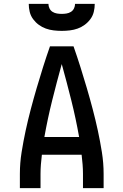

<svg xmlns="http://www.w3.org/2000/svg" viewBox="-20 -975 640 995"><path d="M83 0V-74Q83 -130 92 -186.5Q101 -243 113 -298.5Q125 -354 139.5 -409Q154 -464 170 -518.5Q186 -573 203 -627Q220 -681 239 -735H361Q380 -681 397 -627Q414 -573 430 -518.5Q446 -464 460.5 -409Q475 -354 487 -298.5Q499 -243 508 -186.5Q517 -130 517 -74V0H410V-74Q410 -98 408 -123Q406 -148 403 -173H197Q194 -148 192 -123Q190 -98 190 -74V0ZM210 -265H390Q373 -361 349.5 -455Q326 -549 300 -643Q274 -549 250.5 -455Q227 -361 210 -265ZM300 -815Q279 -815 258 -817.5Q237 -820 217.5 -827Q198 -834 181 -846.5Q164 -859 151.5 -876Q139 -893 134 -913.5Q129 -934 129 -955H231Q231 -943 236.5 -931.5Q242 -920 252.5 -913.5Q263 -907 275.5 -905Q288 -903 300 -903Q312 -903 324.5 -905Q337 -907 347.5 -913.5Q358 -920 363.5 -931.5Q369 -943 369 -955H471Q471 -934 466 -913.5Q461 -893 448.5 -876Q436 -859 419 -846.5Q402 -834 382.5 -827Q363 -820 342 -817.5Q321 -815 300 -815Z"/></svg>

Font: Iosevka Curly SmBdEx
Style: Regular
Weight: 600
Width: 7
Monospace: yes
Designer: Belleve Invis
Foundry: Belleve Invis
Version: Version 11.1.0; ttfautohint (v1.8.3)